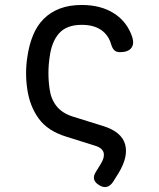

<svg xmlns="http://www.w3.org/2000/svg" viewBox="-20 -580 640 773"><path d="M436 151Q425 168 411 172Q397 176 380 166Q363 156 359 142.5Q355 129 366 112L388 76Q402 52 397 34Q392 16 364 7L246 -30Q172 -53 136 -102.5Q100 -152 90 -220Q85 -252 85 -285Q85 -318 90 -350Q97 -399 113 -438Q129 -477 156 -504Q183 -531 221 -545.5Q259 -560 309 -560Q387 -560 440 -525.5Q493 -491 513 -429Q521 -402 508 -386Q495 -370 463 -370Q449 -370 441 -377Q433 -384 428 -400Q417 -439 387 -459.5Q357 -480 309 -480Q249 -480 218.5 -446.5Q188 -413 180 -351Q175 -319 175 -285.5Q175 -252 180 -220Q185 -182 207 -153.5Q229 -125 272 -111L394 -73Q469 -50 483.5 0.5Q498 51 456 119Z"/></svg>

Font: Maple Mono NL
Style: Regular
Weight: 400
Monospace: yes
Designer: subframe7536
Version: Version 7.000